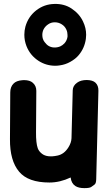

<svg xmlns="http://www.w3.org/2000/svg" viewBox="-20 -929 560 986"><path d="M413.1 37.1Q440.4 37.1 448.7 31Q457 24.9 465.3 19Q473.6 13.2 474.1 -8.3L485.4 -463.4Q485.8 -489.7 470.2 -504.4Q456.1 -517.6 425.8 -518.1Q394.5 -518.1 376 -504.4Q354 -488.8 353.5 -465.3L347.2 -219.2Q346.2 -195.8 331.1 -171.9Q309.1 -136.7 274.4 -129.9Q221.7 -118.7 195.3 -139.6Q179.2 -152.3 173.8 -168Q164.6 -193.8 165 -249.5L166.5 -462.4Q166.5 -488.3 148.4 -503.9Q133.3 -517.6 103.5 -517.6Q99.1 -517.6 94.2 -517.1Q63.5 -514.6 49.3 -499.5Q32.7 -482.9 32.7 -454.1L31.2 -214.4Q30.3 -104 78.1 -47.4Q124.5 8.3 233.9 8.3Q288.1 8.3 342.8 -17.6Q346.2 12.7 367.2 26.4Q383.8 37.1 413.1 37.1ZM289.6 -690.9Q274.9 -684.6 258.3 -685.1Q243.7 -685.5 231 -692.4Q219.7 -698.7 209.5 -712.4Q197.3 -727.5 197.3 -749.5Q197.3 -765.1 204.1 -778.8Q212.4 -794.4 227.5 -804.2Q242.2 -814.5 261.2 -814.5Q280.8 -814.5 296.9 -804.2Q313 -794.4 320.8 -776.9Q326.7 -764.2 326.7 -749.5Q326.7 -744.6 326.7 -740.2Q323.7 -720.7 311 -706.5Q300.8 -695.8 289.6 -690.9ZM346.7 -885.7Q309.1 -910.2 259.3 -908.7Q206.5 -907.7 165 -875Q124.5 -842.8 110.4 -792Q105 -772 105 -750.5Q105 -720.7 115.7 -692.9Q134.8 -644 179.2 -615.7Q217.8 -591.3 264.2 -591.3Q275.4 -591.3 287.1 -593.3Q315.9 -597.2 340.8 -611.3Q368.2 -626.5 384.3 -646Q414.1 -681.6 420.9 -729Q422.4 -739.7 422.4 -750Q422.4 -785.6 406.7 -817.9Q388.2 -858.4 346.7 -885.7Z"/></svg>

Font: Comic Relief
Style: Bold
Weight: 700
Designer: Jeff Davis
Foundry: Loudifier
Version: Version 1.200; ttfautohint (v1.8.4.7-5d5b)